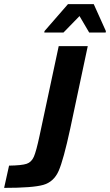

<svg xmlns="http://www.w3.org/2000/svg" viewBox="-57 -912 534 932"><path d="M135 -253 228 -688H369L284 -288Q251 -135 227.5 -82Q204 -29 153 -14.5Q102 0 -37 0L-13 -108Q49 -109 72.5 -117Q96 -125 107.5 -151.5Q119 -178 135 -253ZM158 -754 159 -761 273 -892H398L457 -761L456 -754H376L329 -834L251 -754Z"/></svg>

Font: Saira Semi Condensed SemiBold
Style: Italic
Weight: 600
Width: 4
Italic angle: -12°
Designer: Hector Gatti with collaboration of the Omnibus-Type team
Foundry: Omnibus-Type
Version: Version 1.001; ttfautohint (v1.8)